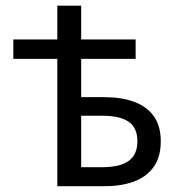

<svg xmlns="http://www.w3.org/2000/svg" viewBox="-20 -642 616 662"><path d="M177.6 0V-439H26V-506H177.6V-622.4H259.9V-506H447.7V-439H259.9V-307H340.8Q398.7 -307 442.4 -291Q486 -275 510.2 -241.6Q534.3 -208.2 534.3 -154.9Q534.3 -101.2 510.2 -66.9Q486 -32.6 442.4 -16.3Q398.7 0 340.8 0ZM259.9 -65.5H332.3Q394 -65.5 423.9 -87.3Q453.7 -109.1 453.7 -155.2Q453.7 -201 423.9 -222Q394 -243 332.3 -243H259.9Z"/></svg>

Font: Source Sans 3 Variable
Style: Regular
Weight: 200
Designer: Paul D. Hunt
Foundry: Adobe Systems Incorporated
Version: Version 3.026